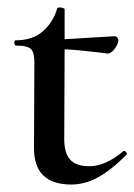

<svg xmlns="http://www.w3.org/2000/svg" viewBox="-20 -482 360 514"><path d="M312 -78Q315 -78 318 -74.5Q321 -71 319 -68Q277 -26 242 -7Q207 12 171 12Q70 12 71 -87L72 -306Q73 -340 63.5 -350Q54 -360 23 -360Q19 -360 18.5 -367Q18 -374 21 -374Q67 -374 94.5 -398Q122 -422 133 -459Q133 -462 140 -462Q145 -462 149 -460.5Q153 -459 153 -457V-377Q192 -379 286 -385Q291 -385 294 -381.5Q297 -378 297 -374Q296 -363 286 -350Q276 -337 265 -339L242 -342Q180 -349 153 -350L152 -109Q152 -72 168 -54.5Q184 -37 219 -37Q263 -37 311 -78Z"/></svg>

Font: Cormorant Upright SemiBold
Style: Regular
Weight: 600
Designer: Christian Thalmann (Catharsis Fonts)
Foundry: Catharsis Fonts
Version: Version 3.302